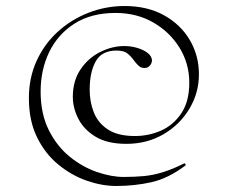

<svg xmlns="http://www.w3.org/2000/svg" viewBox="-20 -517 757 638"><path d="M366 101Q319 101 268.5 83.5Q218 66 174 30Q130 -6 103 -61Q76 -116 76 -191Q76 -259 102 -315.5Q128 -372 173 -412.5Q218 -453 275 -475Q332 -497 394 -497Q470 -497 525.5 -466Q581 -435 611 -383.5Q641 -332 641 -270Q641 -208 609 -155Q577 -102 522.5 -70.5Q468 -39 400 -39Q337 -39 298 -62.5Q259 -86 240.5 -122Q222 -158 222 -195Q222 -249 248 -287Q274 -325 313.5 -344.5Q353 -364 393 -364Q415 -364 435.5 -358Q456 -352 470 -341.5Q484 -331 485 -317Q485 -307 478 -299Q471 -291 460 -291Q448 -291 439.5 -299.5Q431 -308 426 -315Q416 -329 404 -339Q392 -349 367 -349Q318 -349 298 -313Q278 -277 278 -219Q278 -178 292 -143Q306 -108 339 -86.5Q372 -65 428 -65Q474 -65 515 -83Q556 -101 582.5 -140.5Q609 -180 609 -242Q609 -306 576.5 -358.5Q544 -411 489 -442.5Q434 -474 364 -474Q283 -474 227.5 -438.5Q172 -403 143.5 -344Q115 -285 115 -213Q115 -139 142 -85Q169 -31 211.5 3.5Q254 38 302 54.5Q350 71 391 71Q428 71 459 68Q490 65 522 55Q554 45 592 26Q594 25 596 28Q598 31 596 33Q539 76 483 88.5Q427 101 366 101Z"/></svg>

Font: Cormorant Infant Light
Style: Regular
Weight: 300
Designer: Christian Thalmann (Catharsis Fonts)
Foundry: Catharsis Fonts
Version: Version 4.001